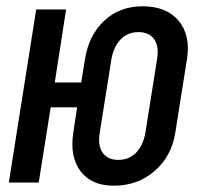

<svg xmlns="http://www.w3.org/2000/svg" viewBox="-20 -580 640 610"><path d="M342 10Q270 10 235.5 -36.5Q201 -83 213 -159L225 -239H141L103 0H8L95 -550H190L154 -318H238L250 -392Q262 -468 311 -514Q360 -560 433 -560Q509 -560 547.5 -514Q586 -468 574 -392L537 -159Q525 -83 471 -36.5Q417 10 342 10ZM356 -72Q390 -72 412.5 -95Q435 -118 442 -159L479 -392Q486 -432 470 -455Q454 -478 420 -478Q386 -478 363.5 -455Q341 -432 334 -392L297 -159Q290 -118 306 -95Q322 -72 356 -72Z"/></svg>

Font: NKDuy Mono SemiBold
Style: Italic
Weight: 600
Italic angle: -9°
Monospace: yes
Designer: NKDuy
Foundry: NKDuy
Version: Version 2.251; ttfautohint (v1.8.4.7-5d5b)